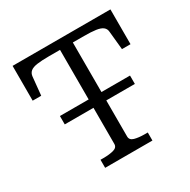

<svg xmlns="http://www.w3.org/2000/svg" viewBox="-159 -861 1004 1013"><g transform="rotate(-30 343.0 -355.0)"><path d="M129 -356H556V-305H129ZM304 -85V-658H236Q192 -658 164 -654Q136 -650 123 -639Q110 -628 108 -609L97 -498H45V-710H641V-498H589L578 -609Q577 -628 563.5 -639Q550 -650 522 -654Q494 -658 450 -658H382V-85Q382 -63 407 -56Q432 -49 469 -49H487V0H199V-49H217Q254 -49 279 -56Q304 -63 304 -85Z"/></g></svg>

Font: Roboto Serif 20pt Light
Style: Regular
Weight: 300
Version: Version 1.008